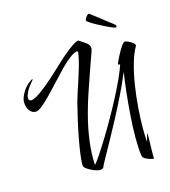

<svg xmlns="http://www.w3.org/2000/svg" viewBox="-133 -1016 1012 1146"><g transform="rotate(-15 373.0 -443.0)"><path d="M672 25Q666 25 651 20.5Q636 16 623 8Q610 0 608 -10Q604 -33 602.5 -61.5Q601 -90 601 -123Q601 -185 606 -256Q611 -327 618.5 -397Q626 -467 635 -523Q609 -459 575 -390Q541 -321 506.5 -256Q472 -191 442 -137Q412 -83 392.5 -48Q373 -13 371 -6Q367 7 348 7Q331 7 309.5 -2Q288 -11 271.5 -22.5Q255 -34 254 -42Q253 -44 253 -47.5Q253 -51 253 -55Q253 -78 258.5 -118.5Q264 -159 273.5 -209.5Q283 -260 295.5 -315Q308 -370 321 -421Q326 -439 336.5 -471.5Q347 -504 360 -543Q373 -582 384 -620.5Q395 -659 400 -689Q403 -707 403 -707Q403 -709 401.5 -709Q400 -709 398 -713Q379 -711 351 -690Q323 -669 291.5 -636.5Q260 -604 227 -568Q194 -532 163 -500Q132 -468 107 -448Q82 -428 66 -428Q44 -428 28.5 -449Q13 -470 13 -503Q13 -524 32.5 -559Q52 -594 89 -618Q94 -621 96 -621Q98 -621 98 -620Q98 -617 86 -603Q64 -578 53 -555.5Q42 -533 42 -519Q42 -501 58 -501Q71 -501 94 -514.5Q117 -528 143 -548.5Q169 -569 194.5 -591.5Q220 -614 239 -632Q258 -650 266 -657Q296 -686 326.5 -712Q357 -738 382.5 -755Q408 -772 421 -773Q451 -754 468 -741Q485 -728 485 -709Q485 -704 483 -696Q482 -691 473 -667Q464 -643 451.5 -607Q439 -571 425 -530.5Q411 -490 397.5 -450Q384 -410 375 -378Q348 -287 336 -209.5Q324 -132 324 -73Q324 -62 324.5 -51Q325 -40 326 -30Q342 -48 366.5 -85Q391 -122 421 -171Q451 -220 482.5 -275.5Q514 -331 542.5 -385.5Q571 -440 593 -488.5Q615 -537 626 -571Q613 -571 613 -574Q613 -577 621.5 -595.5Q630 -614 642.5 -637Q655 -660 667.5 -677.5Q680 -695 687 -695Q695 -695 709 -688.5Q723 -682 734.5 -673Q746 -664 746 -656V-654Q722 -613 705.5 -553.5Q689 -494 678.5 -426.5Q668 -359 663 -290.5Q658 -222 658 -163Q658 -118 661 -82Q666 -97 670 -114Q674 -131 675 -131Q677 -131 677 -115Q677 -102 676.5 -81Q676 -60 675.5 -38Q675 -16 675 1Q675 9 675 15.5Q675 22 676 24Q676 25 672 25ZM659 -790Q652 -790 637 -796Q627 -800 604 -811Q581 -822 556 -835.5Q531 -849 513.5 -860.5Q496 -872 496 -876Q495 -880 499.5 -888Q504 -896 510.5 -903.5Q517 -911 520 -911Q523 -911 525.5 -910Q528 -909 534 -904Q537 -902 553.5 -889Q570 -876 591.5 -859.5Q613 -843 630.5 -829Q648 -815 653 -812Q664 -804 664 -798Q664 -790 659 -790Z"/></g></svg>

Font: Comforter
Style: Regular
Weight: 400
Designer: Robert E. Leuschke
Foundry: Robert E. Leuschke
Version: Version 1.013; ttfautohint (v1.8.3)